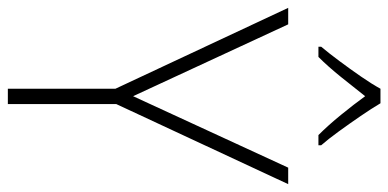

<svg xmlns="http://www.w3.org/2000/svg" viewBox="-270 -719 989 489"><g transform="rotate(90 224.5 -474.5)"><path d="M225 -319 407 -714H449L245 -276V0H206V-274L0 -714H42ZM243 -949Q256 -927 275.5 -898.5Q295 -870 315 -842.5Q335 -815 350 -798V-791H324Q299 -816 272.5 -848.5Q246 -881 225 -910Q203 -882 176.5 -849Q150 -816 125 -791H99V-798Q115 -817 135.5 -844.5Q156 -872 175 -899.5Q194 -927 206 -949Z"/></g></svg>

Font: Noto Sans Telugu SemiCondensed ExtraLight
Style: Regular
Weight: 200
Width: 4
Designer: Jelle Bosma - Monotype Design Team
Foundry: Monotype Imaging Inc.
Version: Version 2.005; ttfautohint (v1.8.4.7-5d5b)